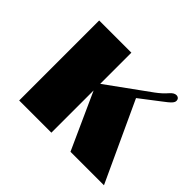

<svg xmlns="http://www.w3.org/2000/svg" viewBox="-122 -708 885 885"><g transform="rotate(45 321.0 -265.0)"><path d="M84.5 0H294.4V-275.4L418.9 0H637.2L457.5 -388.7L549.8 -459.5C591.3 -490.2 598.6 -500 598.6 -512.2C598.6 -522 591.8 -530.3 579.6 -530.3C570.3 -530.3 559.6 -524.4 549.3 -512.2C534.7 -495.1 519 -481.4 500 -467.3L294.4 -318.4V-521.5H84.5Z"/></g></svg>

Font: Limelight
Style: Regular
Weight: 400
Designer: Nicole Fally
Foundry: Nicole Fally
Version: Version 1.002